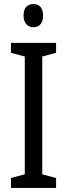

<svg xmlns="http://www.w3.org/2000/svg" viewBox="-20 -925 331 945"><path d="M256 0H34V-49L102 -67V-647L34 -665V-714H256V-665L188 -647V-67L256 -49ZM145 -905Q167 -905 179.5 -890.5Q192 -876 192 -848Q192 -821 179.5 -806Q167 -791 145 -791Q123 -791 109.5 -806Q96 -821 96 -848Q96 -877 109 -891Q122 -905 145 -905Z"/></svg>

Font: Noto Sans Display Condensed
Style: Regular
Weight: 400
Width: 3
Designer: Monotype Design Team
Foundry: Monotype Imaging Inc.
Version: Version 2.003